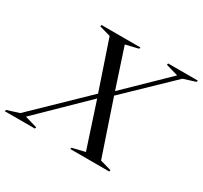

<svg xmlns="http://www.w3.org/2000/svg" viewBox="-229 -915 1178 1116"><g transform="rotate(30 360.0 -357.5)"><path d="M445.5 -30.5 346.5 -332.5 41 -34 123.5 -10 120.5 0H-82L-78.5 -10L2 -35.5L337 -359.5L227.5 -683.5L152 -705L155 -715H416L413.5 -705L328.5 -684.5L415 -421.5L682 -681L599.5 -705L602 -715H801.5L798.5 -705L718 -679.5L423.5 -396L546.5 -31.5L622 -10L619 0H357.5L361 -10Z"/></g></svg>

Font: Newsreader Display
Style: Italic
Weight: 400
Italic angle: -17°
Designer: Hugues Gentile
Foundry: Production Type
Version: Version 1.001